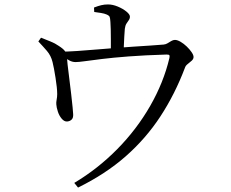

<svg xmlns="http://www.w3.org/2000/svg" viewBox="-20 -794 1040 866"><path d="M315 31Q422 -33 509.5 -122Q597 -211 657.5 -316.5Q718 -422 744 -532Q746 -542 744 -545Q742 -548 731 -548Q632 -545 560.5 -539.5Q489 -534 440.5 -528Q392 -522 363 -518Q334 -514 321 -514Q306 -514 292.5 -521.5Q279 -529 254 -544L253 -561Q285 -561 328.5 -564Q372 -567 419 -571Q466 -575 506 -578Q541 -581 581 -583.5Q621 -586 657.5 -588.5Q694 -591 718 -593Q728 -594 736 -599Q744 -604 752.5 -609Q761 -614 769 -614Q780 -614 794.5 -605.5Q809 -597 822 -584.5Q835 -572 844 -559Q853 -546 853 -537Q853 -528 845 -520.5Q837 -513 827 -505.5Q817 -498 814 -488Q769 -369 703.5 -269Q638 -169 547 -89Q456 -9 332 52ZM283 -246Q270 -245 258.5 -258.5Q247 -272 241 -290.5Q235 -309 234 -323Q233 -332 235.5 -344.5Q238 -357 238 -370Q238 -383 236 -402Q234 -421 230.5 -443Q227 -465 223.5 -484Q220 -503 217 -514Q210 -543 191.5 -564.5Q173 -586 153 -607L165 -624Q187 -615 207.5 -607Q228 -599 245 -587Q267 -573 273.5 -562.5Q280 -552 282 -534Q282 -528 285 -501.5Q288 -475 292.5 -440Q297 -405 301 -370Q305 -335 307.5 -310Q310 -285 310 -279Q311 -262 303 -254.5Q295 -247 283 -246ZM480 -549Q480 -555 480 -573.5Q480 -592 480 -615.5Q480 -639 479.5 -661Q479 -683 478 -695Q477 -712 474.5 -718Q472 -724 460 -729Q451 -733 435.5 -735.5Q420 -738 405 -740L404 -760Q422 -767 436.5 -770.5Q451 -774 467 -774Q488 -774 511 -764.5Q534 -755 550 -742Q566 -729 566 -719Q566 -710 560.5 -702.5Q555 -695 550 -687Q545 -679 543 -664Q542 -649 540.5 -627.5Q539 -606 538.5 -585Q538 -564 538 -550Z"/></svg>

Font: Noto Serif SC
Style: Regular
Weight: 400
Designer: Ryoko NISHIZUKA 西塚涼子 (kana & ideographs); Frank Grießhammer (Latin, Greek & Cyrillic); Wenlong ZHANG 张文龙 (bopomofo); San
Foundry: Adobe
Version: Version 2.002-H1;hotconv 1.1.0;makeotfexe 2.6.0